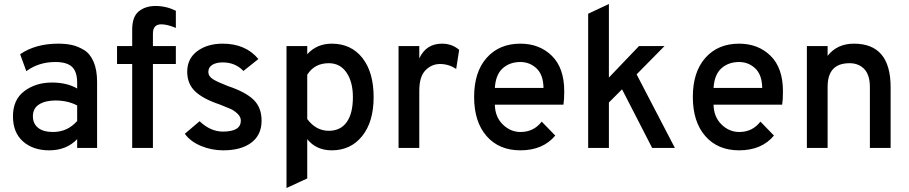

<svg xmlns="http://www.w3.org/2000/svg" viewBox="-20 -742 4557 963"><path d="M367 0V-44Q313 12 227 12Q146 12 95.5 -32.5Q45 -77 45 -159Q45 -242 102 -285Q159 -328 241 -328Q316 -328 367 -298V-326Q367 -383 341 -407Q315 -431 258 -431Q174 -431 112 -385L81 -470Q158 -523 272 -523Q310 -523 340 -516.5Q370 -510 401 -491.5Q432 -473 449.5 -432Q467 -391 467 -331V0ZM246 -80Q318 -80 367 -135V-213Q320 -238 258 -238Q208 -238 176.5 -218.5Q145 -199 145 -159Q145 -122 171 -101Q197 -80 246 -80Z M747 -421V0H643V-421H567V-511H643V-593Q643 -658 676 -685Q709 -712 760 -712Q814 -712 862 -688V-602Q819 -620 789 -620Q747 -620 747 -574V-511H862V-421Z M1100 12Q1040 12 987 -10.5Q934 -33 907 -71L981 -134Q1036 -82 1098 -82Q1188 -82 1188 -137Q1188 -156 1171 -172Q1154 -188 1137 -195.5Q1120 -203 1082 -218Q998 -246 958.5 -284Q919 -322 919 -382Q919 -448 969.5 -485.5Q1020 -523 1097 -523Q1212 -523 1276 -446L1201 -386Q1160 -429 1097 -429Q1064 -429 1044.5 -416.5Q1025 -404 1025 -382Q1025 -359 1048.5 -344.5Q1072 -330 1124 -310Q1211 -281 1251.5 -242Q1292 -203 1292 -137Q1292 -65 1240.5 -26.5Q1189 12 1100 12Z M1644 12Q1566 12 1521 -44V153L1417 201V-511H1521V-470Q1569 -523 1644 -523Q1741 -523 1797.5 -451.5Q1854 -380 1854 -255Q1854 -131 1796.5 -59.5Q1739 12 1644 12ZM1629 -86Q1688 -86 1719 -129.5Q1750 -173 1750 -255Q1750 -331 1718 -378Q1686 -425 1629 -425Q1557 -425 1521 -367V-145Q1565 -86 1629 -86Z M1979 0V-511H2083V-449Q2117 -523 2197 -523Q2247 -523 2283 -492L2268 -396Q2231 -421 2187 -421Q2145 -421 2114 -389.5Q2083 -358 2083 -287V0Z M2590 12Q2483 12 2420.5 -59.5Q2358 -131 2358 -256Q2358 -381 2421 -452Q2484 -523 2590 -523Q2686 -523 2748 -462Q2810 -401 2810 -284Q2810 -241 2806 -217H2462Q2463 -156 2501.5 -118Q2540 -80 2591 -80Q2657 -80 2697 -132L2765 -62Q2703 12 2590 12ZM2462 -301H2706Q2705 -367 2671 -399Q2637 -431 2590 -431Q2537 -431 2501.5 -399.5Q2466 -368 2462 -301Z M3365 0H3251L3100 -294L3034 -228V0H2930V-673L3034 -722V-353L3185 -511H3313L3173 -369Z M3687 12Q3580 12 3517.5 -59.5Q3455 -131 3455 -256Q3455 -381 3518 -452Q3581 -523 3687 -523Q3783 -523 3845 -462Q3907 -401 3907 -284Q3907 -241 3903 -217H3559Q3560 -156 3598.5 -118Q3637 -80 3688 -80Q3754 -80 3794 -132L3862 -62Q3800 12 3687 12ZM3559 -301H3803Q3802 -367 3768 -399Q3734 -431 3687 -431Q3634 -431 3598.5 -399.5Q3563 -368 3559 -301Z M4343 0V-305Q4343 -366 4315 -395.5Q4287 -425 4241 -425Q4131 -425 4131 -307V0H4027V-511H4131V-462Q4179 -523 4263 -523Q4447 -523 4447 -305V0Z"/></svg>

Font: Overpass Light
Style: Bold
Weight: 600
Designer: Delve Withrington, Thomas Jockin
Foundry: Delve Fonts
Version: Version 3.000;DELV;Overpass